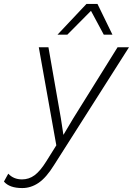

<svg xmlns="http://www.w3.org/2000/svg" viewBox="-121 -740 675 975"><path d="M-8 215Q-73 215 -101 182L-79 142Q-52 171 -9 171Q26 171 54.5 150Q83 129 113 81L165 -2L76 -500H125L188 -140L201 -55L251 -139L476 -500H534L153 99Q114 162 75 188.5Q36 215 -8 215ZM171 -564 318 -720H374L450 -564H406L341 -685L221 -564Z"/></svg>

Font: Work Sans Light
Style: Italic
Weight: 300
Italic angle: -13°
Designer: Wei Huang
Foundry: Wei Huang
Version: Version 2.010; ttfautohint (v1.8.3)